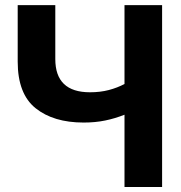

<svg xmlns="http://www.w3.org/2000/svg" viewBox="-20 -748 723 768"><path d="M314.5 -257.8Q193.8 -257.8 122.3 -315.2Q50.8 -372.6 50.8 -501.5V-727.5H201.2V-511.7Q201.2 -378.9 339.8 -378.9Q380.9 -378.9 415.3 -387.9Q449.7 -397 478 -412.1V-727.5H628.4V0H478V-289.1Q439.5 -273.9 400.4 -265.9Q361.3 -257.8 314.5 -257.8Z"/></svg>

Font: Inter Display
Style: Bold
Weight: 700
Designer: Rasmus Andersson
Foundry: rsms
Version: Version 4.001;git-9221beed3